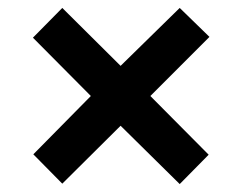

<svg xmlns="http://www.w3.org/2000/svg" viewBox="-20 -595 612 484"><path d="M433 -575 508 -502 359 -353 506 -205 433 -131 284 -278 137 -132 64 -206 209 -353 63 -500 137 -575 284 -429Z"/></svg>

Font: Noto Sans IKEA
Style: Bold
Weight: 600
Designer: Monotype Design Team
Foundry: Monotype Imaging Inc.
Version: Version 2.001